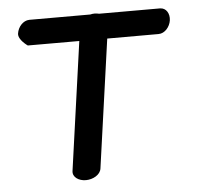

<svg xmlns="http://www.w3.org/2000/svg" viewBox="-46 -640 718 688"><g transform="rotate(-5 312.5 -296.0)"><path d="M70.4 -498.9C73.5 -498.6 148.5 -498.8 255.6 -498.8C236.6 -364.1 190.8 -36.8 190.8 -36.8C187.7 -14.8 210.2 0 235.8 0C261.4 0 288.1 -14.6 291.2 -36.8L356.1 -498.8C457.1 -498.9 540.9 -498.9 540.9 -498.9C563.4 -498.9 582 -521 585.3 -544.5C588.6 -567.9 576.4 -590 553.7 -590H334.7C332.4 -590.6 324.6 -592 319 -592C313.3 -592 309.5 -591.6 302.7 -590H83.6C61.1 -589.4 42.7 -568.2 39.3 -544.5C36.2 -522 70.4 -498.9 70.4 -498.9Z"/></g></svg>

Font: Hi.
Style: Black
Weight: 400
Designer: Mew Too, Robert Jablonski
Foundry: Cannot Into Space Fonts
Version: Version 1.996